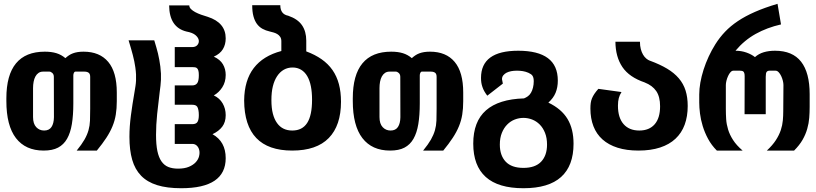

<svg xmlns="http://www.w3.org/2000/svg" viewBox="-20 -785 4254 1001"><path d="M207.5 0Q113.3 0 63.2 -64.9Q13.2 -129.9 13.2 -258.3V-272.5Q13.2 -394 63.5 -454.8Q113.8 -515.6 213.4 -515.6Q248.5 -515.6 274.4 -507.6Q300.3 -499.5 320.8 -481.9Q330.1 -490.2 339.6 -496.6Q349.1 -502.9 360.4 -507.1Q371.6 -511.2 385 -513.4Q398.4 -515.6 415.5 -515.6Q499.5 -515.6 544.2 -462.4Q588.9 -409.2 588.9 -302.7V-257.3Q588.9 -219.2 583.7 -187.5Q578.6 -155.8 566.4 -126.5Q554.2 -96.7 534.2 -66.2Q514.2 -35.6 484.9 0H379.9Q406.2 -32.2 420.4 -57.1Q434.6 -82 441.4 -106Q448.2 -129.9 449.2 -156.5Q450.2 -183.1 450.2 -218.8V-384.3Q450.2 -399.9 442.1 -405.8Q434.1 -411.6 419.9 -411.6H373.5Q368.2 -411.6 365.2 -405.3Q362.3 -398.9 362.3 -391.6V-246.1Q362.3 -184.1 354.7 -138.2Q347.2 -92.3 329.6 -61.5Q312 -30.8 282.7 -15.4Q253.4 0 207.5 0ZM210 -104.5Q236.3 -104.5 248.5 -123Q260.7 -141.6 261.2 -173.8L260.7 -384.3Q260.7 -397.5 252.4 -404.8Q244.6 -411.6 237.8 -411.6H204.6Q190.9 -411.6 180.9 -404.8Q170.9 -397.9 164.6 -386.2Q158.2 -374.5 155.3 -358.9Q152.3 -343.3 152.3 -325.7V-174.8Q152.3 -139.6 168.9 -122.1Q185.5 -104.5 210 -104.5Z M924.8 196.3Q850.6 196.3 799.1 180.2Q747.6 164.1 715.6 131.1Q683.6 98.1 669.2 47.9Q654.8 -2.4 654.8 -71.3Q654.8 -99.1 656.7 -126.5Q658.7 -153.8 662.4 -182.6Q666 -211.4 670.9 -242.2Q675.8 -272.9 681.6 -307.1Q684.1 -322.3 686.3 -336.2Q688.5 -350.1 689.2 -365Q689.9 -379.9 689.2 -396.5Q688.5 -413.1 685.5 -434.1Q681.2 -464.8 672.4 -498.3Q663.6 -531.7 650.4 -574.7H784.2Q790 -555.7 794.9 -538.8Q799.8 -522 803.7 -505.9Q807.6 -489.7 810.5 -473.1Q813.5 -456.5 815.9 -438.5Q818.4 -418 819.1 -401.4Q819.8 -384.8 819.1 -369.1Q818.4 -353.5 816.7 -338.1Q814.9 -322.8 812.5 -304.7Q805.2 -248 799.3 -190.2Q793.5 -132.3 793.5 -82Q793.5 -31.2 800.5 2.4Q807.6 36.1 822 56.6Q836.4 77.1 857.9 85.7Q879.4 94.2 908.2 94.2Q941.9 94.2 964.6 84.7Q987.3 75.2 1000.5 60.8Q1013.7 46.4 1017.8 29.8Q1022 13.2 1019 -1.2Q1016.1 -15.6 1006.6 -25.1Q997.1 -34.7 982.4 -34.7H891.1V-137.7H982.4Q1002.4 -137.7 1009.5 -149.2Q1016.6 -160.6 1016.6 -185.1Q1016.6 -199.7 1014.4 -210.9Q1012.2 -222.2 1008.3 -228.5Q1003.9 -234.4 997.6 -236.6Q991.2 -238.8 982.9 -238.8H891.1V-339.8H982.9Q999.5 -339.8 1008.1 -351.3Q1016.6 -362.8 1016.6 -392.6Q1016.6 -407.7 1014.4 -416Q1012.2 -424.3 1007.8 -428.7Q1003.4 -433.1 997.1 -434.1Q990.7 -435.1 982.4 -435.1H891.1V-539.6H982.4Q999.5 -539.6 1008.8 -550Q1018.1 -560.5 1016.4 -574.5Q1014.6 -588.4 999.5 -601.6Q984.4 -614.7 952.1 -620.6Q862.8 -642.6 861.8 -756.8H966.8Q966.8 -746.6 975.6 -737.8Q984.4 -729 998 -721.7Q1011.7 -714.4 1028.8 -708.3Q1045.9 -702.1 1063 -697.3Q1156.7 -667 1156.7 -585Q1156.7 -552.7 1141.8 -528.3Q1127 -503.9 1094.7 -489.7Q1127.9 -474.6 1142.3 -449.7Q1156.7 -424.8 1156.7 -394.5Q1156.7 -357.4 1138.9 -329.8Q1121.1 -302.2 1094.7 -287.6Q1125 -273.4 1140.9 -245.8Q1156.7 -218.3 1156.7 -184.6Q1156.7 -148.4 1138.9 -124.8Q1121.1 -101.1 1087.9 -85.4Q1156.7 -46.9 1156.7 39.6Q1156.7 196.3 924.8 196.3Z M1503.4 0Q1254.4 0 1252.9 -261.2Q1253.9 -366.2 1303 -430.2Q1352.1 -494.1 1446.8 -519V-570.3Q1446.8 -584 1440.7 -593Q1434.6 -602.1 1425.5 -607.4Q1416.5 -612.8 1406 -615.7Q1395.5 -618.7 1387.2 -620.6Q1365.2 -625.5 1348.1 -635Q1331.1 -644.5 1319.3 -660.6Q1307.6 -676.8 1301.3 -700.4Q1294.9 -724.1 1294.9 -757.8H1441.4Q1441.4 -710.9 1482.4 -703.1Q1532.2 -686 1554.4 -653.6Q1576.7 -621.1 1576.7 -573.2V-517.1Q1622.6 -500 1656.7 -476.1Q1690.9 -452.1 1713.4 -419.9Q1735.8 -387.7 1746.8 -346.7Q1757.8 -305.7 1757.8 -254.4Q1757.8 -130.9 1694.1 -65.4Q1630.4 0 1503.4 0ZM1503.9 -104.5Q1555.7 -104.5 1581.3 -143.8Q1606.9 -183.1 1606.9 -265.1Q1606.9 -304.2 1600.8 -335Q1594.7 -365.7 1582 -387.7Q1569.3 -409.7 1549.8 -421.4Q1530.3 -433.1 1505.4 -433.1Q1480 -433.1 1459.5 -421.4Q1439 -409.7 1424.3 -387.2Q1410.2 -365.7 1402.6 -335.2Q1395 -304.7 1395 -263.2Q1395 -221.7 1402.6 -192.4Q1410.2 -163.1 1424.3 -143.6Q1452.1 -104.5 1503.9 -104.5Z M2013.7 0Q1919.4 0 1869.4 -64.9Q1819.3 -129.9 1819.3 -258.3V-272.5Q1819.3 -394 1869.6 -454.8Q1919.9 -515.6 2019.5 -515.6Q2054.7 -515.6 2080.6 -507.6Q2106.4 -499.5 2127 -481.9Q2136.2 -490.2 2145.8 -496.6Q2155.3 -502.9 2166.5 -507.1Q2177.7 -511.2 2191.2 -513.4Q2204.6 -515.6 2221.7 -515.6Q2305.7 -515.6 2350.3 -462.4Q2395 -409.2 2395 -302.7V-257.3Q2395 -219.2 2389.9 -187.5Q2384.8 -155.8 2372.6 -126.5Q2360.4 -96.7 2340.3 -66.2Q2320.3 -35.6 2291 0H2186Q2212.4 -32.2 2226.6 -57.1Q2240.7 -82 2247.6 -106Q2254.4 -129.9 2255.4 -156.5Q2256.3 -183.1 2256.3 -218.8V-384.3Q2256.3 -399.9 2248.3 -405.8Q2240.2 -411.6 2226.1 -411.6H2179.7Q2174.3 -411.6 2171.4 -405.3Q2168.5 -398.9 2168.5 -391.6V-246.1Q2168.5 -184.1 2160.9 -138.2Q2153.3 -92.3 2135.7 -61.5Q2118.2 -30.8 2088.9 -15.4Q2059.6 0 2013.7 0ZM2016.1 -104.5Q2042.5 -104.5 2054.7 -123Q2066.9 -141.6 2067.4 -173.8L2066.9 -384.3Q2066.9 -397.5 2058.6 -404.8Q2050.8 -411.6 2043.9 -411.6H2010.7Q1997.1 -411.6 1987.1 -404.8Q1977.1 -397.9 1970.7 -386.2Q1964.4 -374.5 1961.4 -358.9Q1958.5 -343.3 1958.5 -325.7V-174.8Q1958.5 -139.6 1975.1 -122.1Q1991.7 -104.5 2016.1 -104.5Z M2709 196.3Q2577.6 196.3 2512.5 137.7Q2447.3 79.1 2447.3 -36.1Q2447.3 -151.4 2513.7 -209.7Q2580.1 -268.1 2711.9 -272Q2722.7 -276.4 2732.2 -283.2Q2741.7 -290 2748.5 -301.8Q2754.9 -312.5 2758.8 -328.4Q2762.7 -344.2 2762.7 -361.3Q2762.7 -370.6 2761.2 -377.4Q2759.8 -384.3 2756.6 -389.4Q2753.4 -394.5 2748 -398.2Q2742.7 -401.9 2735.4 -405.3Q2721.2 -411.6 2706.1 -414.1Q2690.9 -416.5 2675.3 -416.5Q2641.6 -416.5 2620.6 -405.8Q2611.3 -400.9 2604.2 -392.6Q2597.2 -384.3 2597.2 -372.1L2601.6 -349.1L2520.5 -286.1Q2511.2 -298.3 2505.1 -309.1Q2499 -319.8 2495.1 -331.5Q2491.2 -342.8 2489.5 -353.8Q2487.8 -364.7 2487.8 -378.9Q2487.8 -520.5 2681.6 -520.5Q2784.7 -520.5 2836.4 -481.9Q2888.2 -443.4 2888.2 -364.7Q2888.2 -329.6 2876.7 -301.5Q2865.2 -273.4 2838.9 -250Q2907.2 -217.3 2938.7 -165Q2970.2 -112.8 2970.2 -35.6Q2970.2 79.1 2905.3 137.7Q2840.3 196.3 2709 196.3ZM2709 90.3Q2770.5 90.3 2801.3 57.9Q2832 25.4 2832 -31.2Q2832 -65.9 2821.5 -92.3Q2811 -118.7 2793.7 -136Q2776.4 -153.3 2754.2 -161.9Q2731.9 -170.4 2709 -170.4Q2686 -170.4 2663.8 -161.9Q2641.6 -153.3 2624.3 -135.7Q2606.9 -118.2 2596.4 -92Q2585.9 -65.9 2585.9 -31.2Q2585.9 25.4 2616.5 57.9Q2647 90.3 2709 90.3Z M3308.6 0Q3246.6 0 3199.7 -14.9Q3152.8 -29.8 3121.3 -57.9Q3089.8 -85.9 3074 -126.7Q3058.1 -167.5 3058.1 -219.2Q3058.1 -235.4 3059.8 -248Q3061.5 -260.7 3066.4 -272.5Q3071.3 -284.2 3079.1 -295.9Q3086.9 -307.6 3099.6 -321.8L3220.2 -305.2Q3210.4 -289.6 3206.1 -273.4Q3201.7 -257.3 3201.7 -233.9Q3201.7 -171.4 3231 -137.9Q3260.3 -104.5 3313 -104.5Q3364.7 -104.5 3393.1 -137Q3421.4 -169.4 3421.4 -231Q3421.4 -280.8 3401.4 -310.1Q3381.3 -339.4 3341.3 -355H3341.8Q3260.7 -382.3 3224.9 -435.5Q3189 -488.8 3188.5 -567.4H3316.4Q3316.4 -545.9 3320.8 -529.3Q3325.2 -512.7 3332.5 -500.2Q3339.8 -487.8 3349.4 -479.7Q3358.9 -471.7 3369.6 -467.8L3369.1 -468.3Q3420.9 -449.2 3458 -427Q3495.1 -404.8 3519 -376.7Q3543 -348.6 3554.2 -313.2Q3565.4 -277.8 3565.4 -232.4Q3565.4 -178.2 3549.6 -135Q3533.7 -91.8 3501.7 -61.8Q3469.7 -31.7 3421.4 -15.9Q3373 0 3308.6 0Z M3717.3 0Q3689.5 -27.8 3671.6 -61Q3653.8 -94.2 3643.6 -127.9Q3633.3 -161.6 3629.4 -193.4Q3625.5 -225.1 3625.5 -250V-292.5Q3625.5 -321.3 3631.3 -354.5Q3637.2 -387.7 3648.2 -422.1Q3659.2 -456.5 3674.8 -490.2Q3690.4 -523.9 3709.5 -554.2Q3731.9 -589.8 3760.3 -619.6Q3788.6 -649.4 3826.9 -675Q3865.2 -700.7 3915.8 -722.9Q3966.3 -745.1 4033.7 -765.1L4051.8 -657.7Q3979 -641.1 3919.7 -608.2Q3860.4 -575.2 3814.5 -520.5Q3845.2 -520.5 3871.8 -511Q3898.4 -501.5 3916 -487.3Q3935.5 -504.9 3961.9 -512.7Q3988.3 -520.5 4020.5 -520.5Q4111.8 -520.5 4156.5 -463.4Q4201.2 -406.2 4201.2 -293.9V-228.5Q4201.2 -199.2 4199 -170.7Q4196.8 -142.1 4188.5 -113.3Q4180.2 -84 4164.1 -55.9Q4147.9 -27.8 4120.1 0H3978Q4007.8 -27.8 4024.9 -54.2Q4042 -80.6 4050.8 -106.9Q4059.1 -132.3 4061.3 -157Q4063.5 -181.6 4063.5 -205.6L4064.5 -341.8Q4064.5 -351.6 4061.3 -364.5Q4058.1 -377.4 4052.7 -388.7Q4046.9 -400.9 4039.3 -408.7Q4031.7 -416.5 4023.4 -416.5H3992.2Q3982.4 -416.5 3977.3 -410.6Q3972.2 -404.8 3972.2 -384.8V-189.5H3861.8L3862.3 -387.2Q3862.3 -397 3860.6 -402.8Q3858.9 -408.7 3856 -411.6Q3852.5 -414.6 3847.9 -415.5Q3843.3 -416.5 3837.4 -416.5H3803.7Q3795.4 -416.5 3788.3 -408.4Q3781.2 -400.4 3775.9 -388.7Q3770.5 -377 3767.3 -364Q3764.2 -351.1 3764.2 -341.8V-217.8Q3764.2 -189.9 3765.9 -163.6Q3767.6 -137.2 3775.9 -109.9Q3784.2 -82.5 3801.8 -55.2Q3819.3 -27.8 3851.6 0H3717.3Z"/></svg>

Font: Hack
Style: Bold
Weight: 700
Monospace: yes
Designer: Christopher Simpkins
Foundry: Christopher Simpkins
Version: Version 2.017